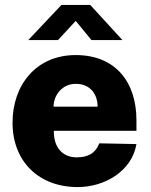

<svg xmlns="http://www.w3.org/2000/svg" viewBox="-20 -751 613 781"><path d="M352 -588H478L347 -731H230L95 -588H216L288 -666ZM199 -219H535V-262C535 -416 451 -527 288 -527C126 -527 31 -404 31 -252C31 -93 139 10 296 10C407 10 517 -56 535 -165L384 -168C367 -125 335 -111 292 -111C236 -111 198 -149 199 -219ZM198 -317C198 -365 234 -410 288 -410C347 -410 377 -368 377 -317Z"/></svg>

Font: United Sans ExtraBold
Style: Regular
Weight: 800
Designer: Pablo Impallari, Rodrigo Fuenzalida (Modified by Dan O. Williams)
Version: Version 1.000;PS 001.000;hotconv 1.0.88;makeotf.lib2.5.64775